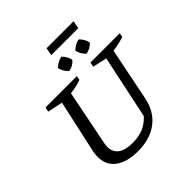

<svg xmlns="http://www.w3.org/2000/svg" viewBox="-241 -1132 1330 1330"><g transform="rotate(-45 424.0 -466.5)"><path d="M360 10Q253 10 193.5 -34.5Q134 -79 134 -159Q134 -168 135 -179Q136 -190 138 -206L225 -601L114 -624L121 -658H428L422 -627Q400 -619 374.5 -613Q349 -607 315 -603L235 -201Q233 -189 231.5 -180Q230 -171 230 -164Q230 -111 267 -84Q304 -57 375 -57Q434 -57 478.5 -75.5Q523 -94 560 -134L659 -601L554 -624L561 -658H848L842 -627Q819 -620 792.5 -613.5Q766 -607 732 -603L654 -216Q633 -108 556.5 -49Q480 10 360 10ZM406 -886 416 -943H681L670 -886ZM416 -720Q401 -733 390 -751.5Q379 -770 375 -790Q389 -804 408 -815Q427 -826 447 -829Q462 -815 472.5 -796.5Q483 -778 485 -759Q473 -744 454 -733.5Q435 -723 416 -720ZM586 -720Q571 -733 560 -751.5Q549 -770 545 -790Q559 -804 578 -815Q597 -826 617 -829Q632 -814 642.5 -796Q653 -778 656 -759Q643 -744 624 -733.5Q605 -723 586 -720Z"/></g></svg>

Font: Piazzolla Thin Medium
Style: Italic
Weight: 500
Italic angle: -11.3°
Version: Version 2.005